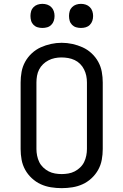

<svg xmlns="http://www.w3.org/2000/svg" viewBox="-20 -968 640 996"><path d="M300 8Q272 8 244 3.5Q216 -1 191 -12.5Q166 -24 145 -43.5Q124 -63 110.5 -87.5Q97 -112 92 -139.5Q87 -167 87 -195V-540Q87 -568 92 -595.5Q97 -623 110.5 -647.5Q124 -672 145 -691.5Q166 -711 191.5 -722.5Q217 -734 244.5 -740Q272 -746 300 -746Q328 -746 355.5 -740Q383 -734 408.5 -722.5Q434 -711 455 -691.5Q476 -672 489.5 -647.5Q503 -623 508 -595.5Q513 -568 513 -540V-195Q513 -167 508 -139.5Q503 -112 489.5 -87.5Q476 -63 455 -43.5Q434 -24 409 -12.5Q384 -1 356 3.5Q328 8 300 8ZM300 -65Q317 -65 334.5 -68Q352 -71 367.5 -79Q383 -87 396 -99.5Q409 -112 416.5 -127.5Q424 -143 427.5 -160.5Q431 -178 431 -195V-540Q431 -558 427.5 -575Q424 -592 416 -608Q408 -624 395.5 -636.5Q383 -649 367 -656.5Q351 -664 333.5 -667Q316 -670 298 -670Q281 -670 264 -666.5Q247 -663 231.5 -655Q216 -647 203.5 -635Q191 -623 183 -607.5Q175 -592 172 -574.5Q169 -557 169 -540V-195Q169 -178 172.5 -160.5Q176 -143 183.5 -127.5Q191 -112 204 -99.5Q217 -87 232.5 -79Q248 -71 265.5 -68Q283 -65 300 -65ZM400 -823Q387 -823 375 -826.5Q363 -830 354 -839Q345 -848 341.5 -860Q338 -872 338 -885Q338 -898 341.5 -910Q345 -922 354 -931Q363 -940 375 -944Q387 -948 400 -948Q413 -948 425 -944Q437 -940 446 -931Q455 -922 459 -910Q463 -898 463 -885Q463 -872 459 -860Q455 -848 446 -839Q437 -830 425 -826.5Q413 -823 400 -823ZM200 -823Q187 -823 175 -826.5Q163 -830 154 -839Q145 -848 141.5 -860Q138 -872 138 -885Q138 -898 141.5 -910Q145 -922 154 -931Q163 -940 175 -944Q187 -948 200 -948Q213 -948 225 -944Q237 -940 246 -931Q255 -922 259 -910Q263 -898 263 -885Q263 -872 259 -860Q255 -848 246 -839Q237 -830 225 -826.5Q213 -823 200 -823Z"/></svg>

Font: Iosevka Curly Slab Extended
Style: Regular
Weight: 400
Width: 7
Monospace: yes
Designer: Belleve Invis
Foundry: Belleve Invis
Version: Version 11.1.0; ttfautohint (v1.8.3)